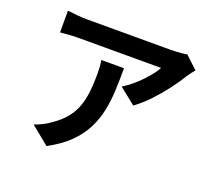

<svg xmlns="http://www.w3.org/2000/svg" viewBox="-134 -924 1267 1153"><g transform="rotate(20 500.0 -348.0)"><path d="M954.8 -676.6Q946.9 -667.1 935.1 -651.6Q923.3 -636 916.2 -625.4Q893.2 -586.2 855.1 -535.4Q817 -484.5 771 -435.3Q725 -386.1 675.6 -350.7L571.7 -433.8Q602.1 -452.4 630.8 -476.5Q659.6 -500.5 684.3 -526.6Q709.1 -552.6 727.8 -576.9Q746.5 -601.2 756 -619.9Q742.9 -619.9 711.9 -619.9Q680.9 -619.9 637.8 -619.9Q594.7 -619.9 545.4 -619.9Q496.1 -619.9 447.1 -619.9Q398.2 -619.9 354.8 -619.9Q311.4 -619.9 279.7 -619.9Q248 -619.9 234.8 -619.9Q203.5 -619.9 175.8 -618.1Q148.1 -616.3 112.6 -612.8V-752Q141.8 -748.3 172.7 -745.1Q203.5 -741.9 234.8 -741.9Q248 -741.9 281 -741.9Q314 -741.9 359.3 -741.9Q404.6 -741.9 456.3 -741.9Q508 -741.9 559.5 -741.9Q610.9 -741.9 655.4 -741.9Q699.9 -741.9 731.3 -741.9Q762.7 -741.9 773.8 -741.9Q788.1 -741.9 808.3 -742.8Q828.4 -743.7 847.5 -745.9Q866.6 -748 875.5 -750.6ZM547.2 -542.1Q547.2 -468.1 544.2 -399Q541.2 -329.9 527.7 -266.7Q514.2 -203.5 484.7 -146.4Q455.1 -89.3 403.3 -38.4Q351.5 12.5 269.5 56.2L153 -39Q177 -47.1 203.9 -60.3Q230.9 -73.6 258.2 -94Q306.1 -127.4 335.7 -164.3Q365.3 -201.3 381 -244.4Q396.7 -287.5 402.8 -339Q408.9 -390.6 408.9 -452Q408.9 -475.1 407.7 -496.4Q406.6 -517.7 402.2 -542.1Z"/></g></svg>

Font: Noto Sans HK Thin
Style: Regular
Weight: 100
Designer: Ryoko NISHIZUKA 西塚涼子 (kana, bopomofo & ideographs); Paul D. Hunt (Latin, Greek & Cyrillic); Sandoll Communications 산돌커뮤니
Foundry: Adobe
Version: Version 2.004-H2;hotconv 1.0.118;makeotfexe 2.5.65603